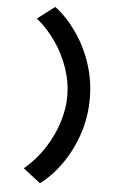

<svg xmlns="http://www.w3.org/2000/svg" viewBox="-66 -896 694 1125"><g transform="rotate(5 281.0 -333.5)"><path d="M212.9 185.5 111.3 106.4Q183.6 45.4 231.7 -30.5Q279.8 -106.4 304 -185.3Q328.1 -264.2 328.1 -334Q328.1 -418.9 300.3 -500.5Q272.5 -582 223.6 -652.3Q174.8 -722.7 111.3 -774.4L212.9 -851.6Q284.2 -796.9 340.3 -716.1Q396.5 -635.3 428.7 -537.4Q460.9 -439.5 460.9 -334Q460.9 -224.6 427.7 -125.5Q394.5 -26.4 338.4 53.7Q282.2 133.8 212.9 185.5Z"/></g></svg>

Font: Reddit Mono Black
Style: Regular
Weight: 900
Monospace: yes
Designer: Stephen Hutchings
Foundry: Reddit
Version: Version 1.014